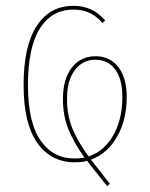

<svg xmlns="http://www.w3.org/2000/svg" viewBox="-20 -548 516 659"><path d="M292 0 330 48 357 83 348 91 323 60Q286 14 279 4Q262 9 236 9Q155 9 108 -57.5Q61 -124 61 -256Q61 -390 106 -459Q151 -528 232 -528Q265 -528 291.5 -516Q318 -504 341 -478L332 -469Q311 -493 287 -504Q263 -515 232 -515Q158 -515 117 -450.5Q76 -386 76 -256Q76 -128 119 -66Q162 -4 236 -4Q254 -4 270 -7Q233 -59 214.5 -105Q196 -151 196 -208Q196 -277 226.5 -316Q257 -355 308 -355Q357 -355 386 -318Q415 -281 415 -215Q415 -137 382 -79Q349 -21 292 0ZM284 -11Q338 -29 369 -84Q400 -139 400 -215Q400 -276 375.5 -309.5Q351 -343 307 -343Q264 -343 237 -307.5Q210 -272 210 -209Q210 -152 228.5 -107Q247 -62 284 -11Z"/></svg>

Font: Fira Sans Compressed Hair
Style: Regular
Weight: 100
Width: 1
Designer: bBox Type GmbH & Carrois Corporate GbR & Edenspiekermann AG
Foundry: bBox Type GmbH & Carrois Corporate GbR & Edenspiekermann AG
Version: Version 4.301